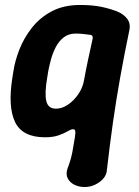

<svg xmlns="http://www.w3.org/2000/svg" viewBox="-20 -536 558 772"><path d="M161 16Q70 16 40.5 -45.5Q11 -107 30 -225L34 -250Q40 -291 58 -337Q76 -383 108 -424Q140 -465 188 -490.5Q236 -516 302 -516Q352 -516 387.5 -508.5Q423 -501 451 -490Q476 -480 491 -461Q506 -442 500 -414Q480 -318 463.5 -226Q447 -134 434 -42.5Q421 49 410 146Q409 167 395 182.5Q381 198 361.5 207Q342 216 320 216Q298 216 279.5 207Q261 198 252.5 181.5Q244 165 251 143Q265 107 271 75Q277 43 281 17Q284 -2 282.5 -10Q281 -18 269 -16Q264 -15 250 -7Q236 1 214.5 8.5Q193 16 161 16ZM205 -99Q229 -99 253 -115Q277 -131 295 -157.5Q313 -184 318 -214Q325 -253 333.5 -293Q342 -333 352 -378Q356 -395 342 -396Q334 -397 318 -399Q302 -401 284 -401Q256 -401 236.5 -386Q217 -371 204.5 -347Q192 -323 185 -297Q178 -271 174 -250L170 -225Q159 -162 166 -130.5Q173 -99 205 -99Z"/></svg>

Font: Winky Sans SemiBold
Style: Italic
Weight: 600
Italic angle: -8.97852°
Designer: Simon Atzbach
Foundry: typofactur
Version: Version 1.205